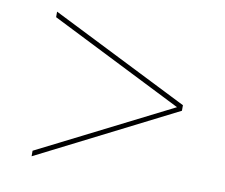

<svg xmlns="http://www.w3.org/2000/svg" viewBox="-59 -550 703 600"><g transform="rotate(10 293.0 -249.5)"><path d="M76.2 -479.5V-461.9L497.1 -250.5L76.2 -38.1V-20.5L514.2 -242.2V-259.8Z"/></g></svg>

Font: Now Thin
Style: Regular
Weight: 100
Designer: Alfredo Marco Pradil
Foundry: Alfredo Marco Pradil
Version: Version 1.200;hotconv 1.0.109;makeotfexe 2.5.65596